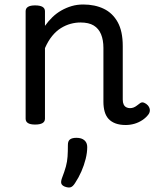

<svg xmlns="http://www.w3.org/2000/svg" viewBox="-20 -539 687 854"><path d="M539 17Q513 17 494 10Q475 3 463 -10Q451 -23 445.5 -42.5Q440 -62 440 -86V-326Q440 -361 429.5 -386.5Q419 -412 397 -425.5Q375 -439 338 -439Q316 -439 294 -433Q272 -427 251 -414Q230 -401 212 -379Q194 -357 180 -325V-11Q180 2 169 8.5Q158 15 136 15Q115 15 104.5 8.5Q94 2 94 -11V-489Q94 -502 104.5 -508.5Q115 -515 136 -515Q158 -515 169 -508.5Q180 -502 180 -489V-424Q195 -445 213 -462.5Q231 -480 253 -492.5Q275 -505 299 -512Q323 -519 350 -519Q402 -519 441.5 -500Q481 -481 503.5 -440.5Q526 -400 526 -334V-96Q526 -83 530 -74.5Q534 -66 541.5 -62Q549 -58 558 -58Q567 -58 574.5 -61Q582 -64 589 -69.5Q596 -75 603 -80Q611 -86 621 -82Q631 -78 638 -70Q646 -60 646.5 -50Q647 -40 641 -31Q630 -16 613.5 -5Q597 6 578 11.5Q559 17 539 17ZM268 291Q256 286 253 278Q250 270 255 255Q267 224 273 202Q279 180 280.5 157.5Q282 135 282 105Q282 88 291.5 81Q301 74 320 74Q343 74 355.5 85Q368 96 368 115Q368 140 361 168Q354 196 342 223.5Q330 251 314 275Q304 291 294 294Q284 297 268 291Z"/></svg>

Font: Playwrite DE Grund
Style: Regular
Weight: 400
Designer: Veronika Burian, José Scaglione
Foundry: TypeTogether
Version: Version 1.002